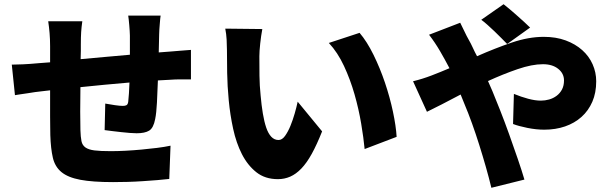

<svg xmlns="http://www.w3.org/2000/svg" viewBox="-20 -828 2908 912"><path d="M787 -583Q807 -585 835.5 -587Q864 -589 887 -591V-451Q861 -451 836.5 -451Q812 -451 786 -449Q764 -448 730 -446Q728 -391 725.5 -341Q723 -291 717 -262Q709 -220 688.5 -207.5Q668 -195 629 -195Q617 -195 597 -196.5Q577 -198 555 -200.5Q533 -203 512 -205.5Q491 -208 477 -210L480 -336Q501 -332 525.5 -328.5Q550 -325 563 -325Q575 -325 581 -328.5Q587 -332 589 -344Q591 -361 592.5 -385Q594 -409 595 -436Q537 -431 477.5 -425.5Q418 -420 362 -414Q361 -354 361 -298Q361 -242 362 -210Q363 -177 367 -157.5Q371 -138 386 -127.5Q401 -117 429 -113.5Q457 -110 506 -110Q539 -110 576.5 -112Q614 -114 652 -117.5Q690 -121 726 -125.5Q762 -130 790 -136L784 22Q760 25 727.5 27.5Q695 30 659 32.5Q623 35 586.5 36Q550 37 517 37Q420 37 361.5 26Q303 15 272 -10.5Q241 -36 231 -79Q221 -122 219 -186Q219 -201 218.5 -224.5Q218 -248 218 -276Q218 -304 218 -335.5Q218 -367 218 -399L175 -394Q163 -393 146 -390.5Q129 -388 111 -385Q93 -382 76.5 -380Q60 -378 51 -376L36 -521Q55 -521 89 -522.5Q123 -524 165 -528L218 -532V-608Q218 -642 215.5 -671Q213 -700 209 -727H371Q367 -699 365.5 -675.5Q364 -652 364 -617Q364 -604 364 -586.5Q364 -569 363 -547Q419 -552 478.5 -557.5Q538 -563 597 -568V-659Q597 -668 596 -681.5Q595 -695 594 -708.5Q593 -722 591.5 -734.5Q590 -747 589 -754H743Q742 -749 741 -738.5Q740 -728 739 -715Q738 -702 737 -689Q736 -676 736 -665L734 -579Z M1226 -690Q1223 -675 1220.5 -657Q1218 -639 1216 -621Q1214 -603 1213 -587.5Q1212 -572 1212 -561Q1212 -514 1212.5 -468Q1213 -422 1218 -374Q1222 -328 1228.5 -289Q1235 -250 1244.5 -222Q1254 -194 1268.5 -178.5Q1283 -163 1303 -163Q1320 -163 1334 -182.5Q1348 -202 1359.5 -230Q1371 -258 1380 -289.5Q1389 -321 1394 -345L1510 -204Q1485 -141 1461 -97.5Q1437 -54 1411.5 -27.5Q1386 -1 1358.5 11Q1331 23 1300 23Q1239 23 1197.5 -10Q1156 -43 1129 -96Q1102 -149 1087.5 -216Q1073 -283 1066.5 -351.5Q1060 -420 1059 -482.5Q1058 -545 1058 -590Q1058 -612 1056.5 -639.5Q1055 -667 1050 -692ZM1688 -672Q1723 -631 1754 -568Q1785 -505 1808.5 -435.5Q1832 -366 1846.5 -297.5Q1861 -229 1864 -178L1712 -120Q1707 -173 1695.5 -241.5Q1684 -310 1664 -380Q1644 -450 1614 -514.5Q1584 -579 1542 -624Z M2389 -619Q2377 -631 2361.5 -647Q2346 -663 2329 -679Q2312 -695 2296 -709.5Q2280 -724 2266 -734L2372 -808Q2385 -798 2402 -783.5Q2419 -769 2436 -754Q2453 -739 2469.5 -724Q2486 -709 2498 -697ZM2166 -720Q2169 -713 2174.5 -702.5Q2180 -692 2185.5 -680Q2191 -668 2196.5 -657.5Q2202 -647 2206 -640Q2217 -621 2226 -601Q2235 -581 2246 -561Q2332 -599 2411.5 -626Q2491 -653 2563 -653Q2621 -653 2667 -636Q2713 -619 2745.5 -590Q2778 -561 2795 -522.5Q2812 -484 2812 -442Q2812 -387 2793.5 -344.5Q2775 -302 2742 -272.5Q2709 -243 2664 -227.5Q2619 -212 2565 -212Q2527 -212 2485 -220.5Q2443 -229 2417 -239L2421 -382Q2455 -368 2488.5 -359Q2522 -350 2549 -350Q2569 -350 2588.5 -355.5Q2608 -361 2624 -373Q2640 -385 2649.5 -403Q2659 -421 2659 -446Q2659 -479 2631.5 -501Q2604 -523 2559 -523Q2507 -523 2438.5 -499.5Q2370 -476 2298 -443L2319 -395Q2334 -359 2355.5 -304.5Q2377 -250 2398.5 -190Q2420 -130 2439.5 -73Q2459 -16 2471 25L2314 64Q2303 18 2288 -34.5Q2273 -87 2256.5 -139.5Q2240 -192 2222 -242Q2204 -292 2187 -332L2168 -379Q2119 -353 2078 -332Q2037 -311 2008 -297L1942 -442Q1987 -453 2030 -469.5Q2073 -486 2115 -504Q2093 -546 2070 -585.5Q2047 -625 2018 -663Z"/></svg>

Font: Kinto Sans Black
Style: Regular
Weight: 900
Designer: Authors: Ryoko NISHIZUKA  (kana & ideographs); Paul D. Hunt (Latin, Greek & Cyrillic); Wenlong ZHANG  (bopomofo); Sandol
Foundry: Adobe Systems Incorporated, ookami Inc.
Version: Version 0.001